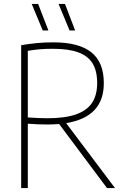

<svg xmlns="http://www.w3.org/2000/svg" viewBox="-20 -964 637 984"><path d="M528.5 0 283 -328.5Q252 -326 224.5 -326Q171.5 -326 122.5 -330V0H88.5V-732.5Q130.5 -739.5 169 -743.2Q207.5 -747 253.5 -747Q384.5 -747 448.2 -695.8Q512 -644.5 512 -539.5Q513.5 -364.5 319 -333L569.5 0ZM478 -538.5Q478 -600 454.8 -638.5Q431.5 -677 381.8 -695.5Q332 -714 251 -714Q213.5 -714 184 -711.5Q154.5 -709 122.5 -703.5V-362Q185 -358 222.5 -358Q312.5 -358 368.8 -377.5Q425 -397 451.5 -436.8Q478 -476.5 478 -538.5ZM199 -808 142.5 -944H175.5L228 -808ZM336.5 -808 280 -944H313L365 -808Z"/></svg>

Font: Encode Sans Semi Condensed Thin
Style: Regular
Weight: 250
Width: 4
Designer: Multiple Designers
Foundry: Impallari Type
Version: Version 2.000